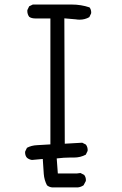

<svg xmlns="http://www.w3.org/2000/svg" viewBox="-20 -749 540 848"><path d="M290 -53.2H307.1Q335.4 -53.2 358.9 -65.9L366.7 -82Q367.2 -84 367.2 -86.2Q367.2 -88.4 366.9 -91.3Q366.7 -94.2 365.7 -97.7Q363.8 -104.5 359.4 -110.4L343.3 -118.7L266.1 -114.3L264.2 -668L314.5 -663.6Q323.2 -662.1 331.5 -662.1Q355 -662.1 374.5 -673.3L382.3 -689.5Q382.8 -691.4 382.8 -693.4Q382.8 -707 375.5 -716.3Q338.4 -729 295.9 -729H125L108.9 -721.2L101.1 -705.1Q100.6 -703.1 100.6 -701.2Q100.6 -686 108.9 -674.8Q118.7 -667.5 136.7 -667.5H202.6V-111.3Q170.4 -108.9 144.5 -107.9Q118.7 -106.9 99.1 -96.2L91.3 -80.1Q90.8 -78.1 90.8 -76.2Q90.8 -61.5 99.1 -52.2Q108.4 -44.4 121.1 -42.5L168.9 -46.9L173.3 19Q175.3 45.9 187.5 69.3Q196.8 77.1 209.5 78.6H324.7Q337.4 77.1 349.1 69.3L358.9 50.8Q359.4 48.8 359.4 46.9Q359.4 32.7 351.6 23.4L335.4 15.1L319.8 17.1H235.4L230.5 -49.3Q262.7 -53.2 290 -53.2Z"/></svg>

Font: Bakudai
Style: ExtraLight
Weight: 200
Version: Version 1.48